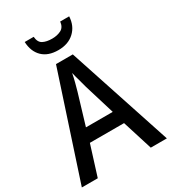

<svg xmlns="http://www.w3.org/2000/svg" viewBox="-219 -1036 1025 1148"><g transform="rotate(-30 293.5 -462.0)"><path d="M476 0 411 -207H175L110 0H0L235 -716H351L587 0ZM322 -509Q317 -530 307 -564.5Q297 -599 292 -622Q287 -595 278.5 -562Q270 -529 264 -509L201 -299H386ZM446 -924Q443 -860 401 -820.5Q359 -781 290 -781Q220 -781 181 -819Q142 -857 139 -924H201Q204 -885 228.5 -872Q253 -859 292 -859Q327 -859 353.5 -872.5Q380 -886 384 -924Z"/></g></svg>

Font: Noto Sans Malayalam SemiCondensed Medium
Style: Regular
Weight: 500
Width: 4
Designer: Jelle Bosma - Monotype Design Team
Foundry: Monotype Imaging Inc.
Version: Version 2.104; ttfautohint (v1.8.4.7-5d5b)